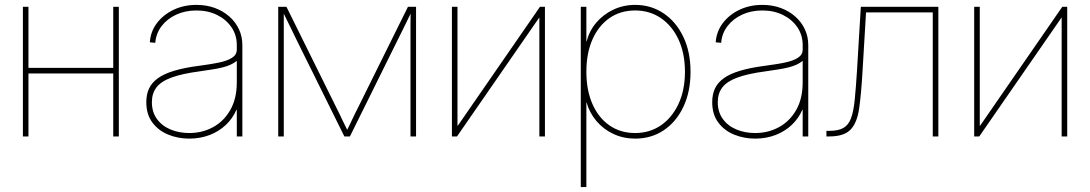

<svg xmlns="http://www.w3.org/2000/svg" viewBox="-20 -550 4394 774"><path d="M447.3 -276.4V-253.9H86.9V-276.4ZM94.7 -522.5V0H72.3V-522.5ZM459 -522.5V0H436.5V-522.5Z M742.7 8.8Q697.8 8.8 658.2 -7.3Q618.7 -23.4 594.2 -56.2Q569.8 -88.9 569.8 -138.2Q569.8 -169.4 580.8 -193.1Q591.8 -216.8 616.5 -234.6Q641.1 -252.4 681.6 -264.6Q722.2 -276.9 781.7 -284.7Q826.7 -290.5 860.8 -297.4Q895 -304.2 914.8 -316.7Q934.6 -329.1 934.6 -350.1V-368.2Q934.6 -408.7 913.1 -440.2Q891.6 -471.7 855 -489.7Q818.4 -507.8 772 -507.8Q727.1 -507.8 690.4 -491Q653.8 -474.1 631.3 -444.6Q608.9 -415 606 -377.4L584 -379.4Q586.9 -422.9 612.5 -456.8Q638.2 -490.7 679.7 -510.5Q721.2 -530.3 772 -530.3Q812 -530.3 845.5 -518.1Q878.9 -505.9 904.1 -483.9Q929.2 -461.9 943.1 -432.4Q957 -402.8 957 -368.2V0H934.6V-107.4H933.1Q918 -72.3 890.1 -46.1Q862.3 -20 824.7 -5.6Q787.1 8.8 742.7 8.8ZM742.7 -13.7Q795.4 -13.7 838.9 -37.4Q882.3 -61 908.4 -106.7Q934.6 -152.3 934.6 -218.3V-304.7Q923.8 -295.9 910.2 -289.6Q896.5 -283.2 878.4 -278.6Q860.4 -273.9 837.2 -270.3Q814 -266.6 783.7 -262.2Q713.4 -252.9 671.1 -237.3Q628.9 -221.7 610.6 -197.5Q592.3 -173.3 592.3 -138.2Q592.3 -98.6 612.5 -70.6Q632.8 -42.5 667.2 -28.1Q701.7 -13.7 742.7 -13.7Z M1101.6 0V-522.5H1134.8L1335.4 -117.2Q1341.8 -105 1347.7 -92.5Q1353.5 -80.1 1359.6 -67.4Q1365.7 -54.7 1371.8 -42.5Q1377.9 -30.3 1384.3 -17.6H1375Q1381.3 -30.3 1387.5 -42.5Q1393.6 -54.7 1399.4 -67.4Q1405.3 -80.1 1411.4 -92.5Q1417.5 -105 1423.8 -117.2L1624.5 -522.5H1657.2V0H1634.8V-381.8Q1634.8 -397 1634.8 -412.4Q1634.8 -427.7 1634.8 -442.9Q1634.8 -458 1635 -473.4Q1635.3 -488.8 1635.3 -503.9H1639.6Q1629.9 -483.9 1619.9 -463.4Q1609.9 -442.9 1599.9 -422.6Q1589.8 -402.3 1579.6 -381.8L1390.6 0H1368.2L1179.2 -381.8Q1169.4 -402.3 1159.4 -422.6Q1149.4 -442.9 1139.4 -463.4Q1129.4 -483.9 1119.6 -503.9H1124Q1124 -488.8 1124 -473.4Q1124 -458 1124 -442.9Q1124 -427.7 1124 -412.4Q1124 -397 1124 -381.8V0Z M2176.8 0H2154.3V-478.5H2153.3L1822.3 0H1801.8V-522.5H1824.2V-43.5H1825.7L2156.7 -522.5H2176.8Z M2321.3 204.1V-522.5H2343.8V-382.8H2344.7Q2355.5 -425.3 2383.5 -458.5Q2411.6 -491.7 2452.4 -511Q2493.2 -530.3 2540.5 -530.3Q2604.5 -530.3 2655 -496.3Q2705.6 -462.4 2734.6 -401.6Q2763.7 -340.8 2763.7 -260.7Q2763.7 -180.2 2734.9 -119.4Q2706.1 -58.6 2655.8 -24.9Q2605.5 8.8 2540.5 8.8Q2493.2 8.8 2452.9 -10Q2412.6 -28.8 2384.5 -62Q2356.4 -95.2 2344.7 -136.7H2343.8V204.1ZM2540.5 -13.7Q2598.6 -13.7 2643.8 -44.4Q2689 -75.2 2715.1 -130.9Q2741.2 -186.5 2741.2 -260.7Q2741.2 -335.4 2715.1 -391.1Q2689 -446.8 2643.8 -477.3Q2598.6 -507.8 2540.5 -507.8Q2481.4 -507.8 2437.3 -477.3Q2393.1 -446.8 2368.4 -391.1Q2343.8 -335.4 2343.8 -260.7Q2343.8 -186.5 2368.2 -130.9Q2392.6 -75.2 2437 -44.4Q2481.4 -13.7 2540.5 -13.7Z M3023.9 8.8Q2979 8.8 2939.5 -7.3Q2899.9 -23.4 2875.5 -56.2Q2851.1 -88.9 2851.1 -138.2Q2851.1 -169.4 2862.1 -193.1Q2873 -216.8 2897.7 -234.6Q2922.4 -252.4 2962.9 -264.6Q3003.4 -276.9 3063 -284.7Q3107.9 -290.5 3142.1 -297.4Q3176.3 -304.2 3196 -316.7Q3215.8 -329.1 3215.8 -350.1V-368.2Q3215.8 -408.7 3194.3 -440.2Q3172.9 -471.7 3136.2 -489.7Q3099.6 -507.8 3053.2 -507.8Q3008.3 -507.8 2971.7 -491Q2935.1 -474.1 2912.6 -444.6Q2890.1 -415 2887.2 -377.4L2865.2 -379.4Q2868.2 -422.9 2893.8 -456.8Q2919.4 -490.7 2960.9 -510.5Q3002.4 -530.3 3053.2 -530.3Q3093.3 -530.3 3126.7 -518.1Q3160.2 -505.9 3185.3 -483.9Q3210.4 -461.9 3224.4 -432.4Q3238.3 -402.8 3238.3 -368.2V0H3215.8V-107.4H3214.4Q3199.2 -72.3 3171.4 -46.1Q3143.6 -20 3106 -5.6Q3068.4 8.8 3023.9 8.8ZM3023.9 -13.7Q3076.7 -13.7 3120.1 -37.4Q3163.6 -61 3189.7 -106.7Q3215.8 -152.3 3215.8 -218.3V-304.7Q3205.1 -295.9 3191.4 -289.6Q3177.7 -283.2 3159.7 -278.6Q3141.6 -273.9 3118.4 -270.3Q3095.2 -266.6 3064.9 -262.2Q2994.6 -252.9 2952.4 -237.3Q2910.2 -221.7 2891.8 -197.5Q2873.5 -173.3 2873.5 -138.2Q2873.5 -98.6 2893.8 -70.6Q2914.1 -42.5 2948.5 -28.1Q2982.9 -13.7 3023.9 -13.7Z M3311.5 0V-22.5H3323.2Q3359.4 -22.5 3379.9 -34.2Q3400.4 -45.9 3410.6 -73.2Q3420.9 -100.6 3425.5 -147Q3430.2 -193.4 3434.6 -262.7L3450.2 -522.5H3762.7V0H3740.2V-500H3471.2L3457 -261.7Q3451.7 -170.4 3443.4 -112.5Q3435.1 -54.7 3408.7 -27.3Q3382.3 0 3323.2 0Z M4282.2 0H4259.8V-478.5H4258.8L3927.7 0H3907.2V-522.5H3929.7V-43.5H3931.2L4262.2 -522.5H4282.2Z"/></svg>

Font: Inter 28pt Thin
Style: Regular
Weight: 250
Designer: Rasmus Andersson
Foundry: rsms
Version: Version 4.001;git-66647c0bb